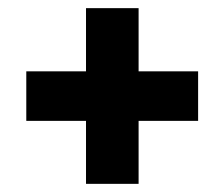

<svg xmlns="http://www.w3.org/2000/svg" viewBox="-20 -545 550 471"><path d="M320 -525V-94H191V-525ZM466 -248.5H44.5V-370H466Z"/></svg>

Font: Anek Malayalam Medium
Style: Bold
Weight: 700
Version: Version 1.003